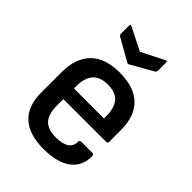

<svg xmlns="http://www.w3.org/2000/svg" viewBox="-206 -798 910 910"><g transform="rotate(45 249.5 -343.0)"><path d="M251 11Q154 11 104 -34.5Q54 -80 54 -171V-307Q54 -402 104 -451.5Q154 -501 250 -501Q347 -501 397 -453Q447 -405 447 -311V-233Q447 -223 437 -223H150V-182Q150 -123 174.5 -96Q199 -69 254 -69Q297 -69 320 -84.5Q343 -100 342 -130Q342 -140 353 -140H428Q436 -140 438 -131Q440 -63 391.5 -26Q343 11 251 11ZM150 -294H351V-309Q351 -366 326.5 -393.5Q302 -421 251 -421Q200 -421 175 -393Q150 -365 150 -309ZM241 -560 130 -623Q124 -628 124 -636V-690Q124 -696 127 -697Q130 -698 135 -695L248 -638L361 -695Q372 -701 372 -690V-636Q372 -628 366 -623L255 -560Q249 -555 241 -560Z"/></g></svg>

Font: Sofia Sans Semi Condensed SemiBold
Style: Regular
Weight: 600
Designer: Botio Nikoltchev, Ani Petrova
Foundry: lettersoup
Version: Version 4.100